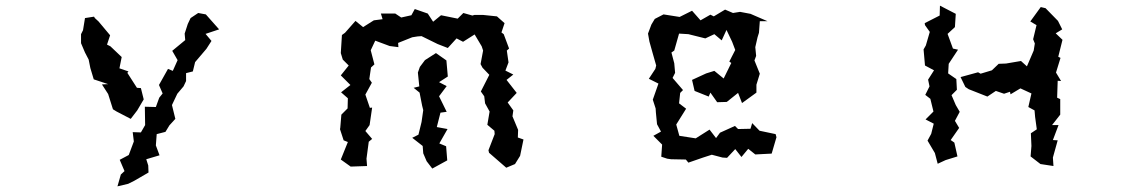

<svg xmlns="http://www.w3.org/2000/svg" viewBox="-20 -556 4040 680"><path d="M682 -510 655 -492 645 -471 634 -437 636 -414 590 -376 609 -343 592 -305 575 -312 543 -255 556 -225 544 -210 532 -177 493 -178 494 -113 479 -87 450 -88 454 -55 436 -7 404 10 421 50 408 62 396 104 434 95 456 84 506 55 505 30 498 8 545 -6 532 -41 535 -81 566 -89 580 -112 601 -135 589 -184 608 -224 630 -250 639 -269V-297L663 -303L671 -336L711 -383L729 -411L708 -436L756 -452L709 -505ZM267 -403 281 -370 294 -345 300 -315 312 -275 363 -258 341 -257 363 -223 380 -169 393 -161 443 -135 466 -165 489 -204 479 -244 465 -245 431 -298 435 -303 403 -314 411 -354 371 -392 359 -398 370 -431 329 -480 316 -492 313 -497 281 -492 274 -449 267 -435Z M1661 -434 1686 -392 1691 -377 1682 -329 1689 -316 1713 -291 1683 -232 1695 -215 1698 -190 1714 -161 1706 -114 1731 -93 1732 -81 1710 -24 1712 -15 1773 38 1804 25 1822 -4 1834 -62 1814 -69 1815 -96 1795 -144 1798 -165 1778 -193 1810 -227 1774 -273 1798 -292 1770 -306 1781 -335 1775 -377 1783 -384 1764 -435 1756 -441 1767 -474 1740 -498 1692 -503H1660L1653 -501L1621 -510L1601 -490L1542 -502L1514 -479L1495 -508L1449 -524L1437 -502L1401 -494L1380 -508H1329L1335 -488L1304 -484L1266 -460L1239 -482L1202 -440L1191 -432L1187 -368L1194 -345L1215 -324L1187 -289L1221 -255L1188 -229L1212 -208L1211 -172L1189 -150L1185 -102L1184 -99L1197 -59L1212 -53L1187 9L1222 34L1280 32L1278 6L1286 -54L1298 -64L1274 -92L1289 -113L1298 -175L1290 -174L1274 -221L1297 -263L1288 -276L1294 -317L1306 -328L1293 -378L1309 -412L1360 -393L1391 -389L1390 -404L1440 -424L1459 -427L1473 -428L1530 -400L1566 -386L1597 -420L1620 -408ZM1440 -68 1477 -39 1479 -13 1491 15 1511 41 1564 12 1560 -38 1536 -48 1565 -99 1527 -106 1540 -157 1562 -160 1535 -215 1562 -251 1535 -265 1566 -285 1561 -342 1524 -368 1485 -343 1467 -319 1460 -299 1465 -250 1445 -245 1466 -228 1475 -182 1479 -166 1473 -124 1462 -79Z M2299 -489 2287 -469 2275 -437 2280 -409 2292 -366 2304 -324 2301 -312 2278 -277 2312 -260 2292 -203 2302 -172 2303 -157 2307 -116 2321 -90 2294 -75 2325 -44 2322 -1 2343 6 2357 8 2409 9 2418 20 2470 2 2501 -8 2539 2 2555 3 2584 -28 2606 0 2630 -29 2655 -9 2713 -12 2730 -70 2727 -81 2670 -93 2644 -120 2638 -100 2594 -99 2583 -110 2530 -86 2516 -67 2493 -97 2444 -66 2386 -75 2375 -115 2410 -171 2385 -190 2389 -227 2399 -237 2362 -280 2371 -298 2368 -332 2358 -370 2368 -377 2385 -437 2418 -435 2478 -420 2510 -435 2536 -413 2553 -450 2573 -408 2584 -379 2563 -338 2570 -333 2543 -278 2510 -305 2481 -296 2431 -273 2440 -234 2490 -214 2496 -228 2520 -194 2554 -195 2594 -227 2608 -191 2659 -228V-256L2671 -295L2652 -342L2658 -358L2655 -389L2663 -424L2668 -440L2671 -481H2698L2638 -507L2601 -514L2576 -510L2548 -522L2508 -498L2496 -504L2461 -484L2431 -518L2387 -496L2330 -505Z M3594 -243 3633 -225 3622 -177 3644 -165 3646 -142 3652 -98 3631 -84 3633 -39 3630 -2 3665 25 3711 32 3709 2 3726 -59 3709 -60 3729 -113H3706L3735 -150V-205L3724 -210L3726 -270L3738 -269L3720 -299L3736 -351L3728 -355L3743 -415L3719 -438L3742 -452L3727 -482L3683 -527L3666 -531L3629 -480L3651 -467L3639 -417L3645 -402L3641 -377L3617 -321L3596 -340L3543 -331L3517 -330L3493 -307L3453 -295L3444 -300L3382 -283L3399 -248L3411 -240L3477 -214L3507 -234L3536 -224L3557 -231L3559 -222ZM3251 -381 3256 -324 3288 -307 3267 -274 3272 -250 3257 -220 3275 -206 3286 -161 3258 -133 3287 -118 3278 -82 3265 -58 3291 -14 3301 24 3329 11 3371 -2 3360 -51 3347 -60 3377 -103 3362 -128 3379 -160 3365 -184 3350 -219 3369 -238 3367 -276 3338 -296 3340 -330 3373 -380 3355 -384 3336 -436 3362 -460 3365 -507 3309 -536 3308 -501 3255 -474 3256 -467 3273 -443 3259 -395Z"/></svg>

Font: チョークS
Style: Regular
Weight: 400
Designer: [Stick] Fontworks Inc.
Foundry: [Stick] Fontworks Inc.
Version: Version 1.200;FEAKit 1.0